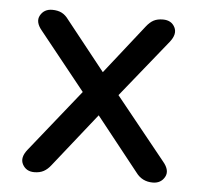

<svg xmlns="http://www.w3.org/2000/svg" viewBox="-42 -538 617 589"><g transform="rotate(5 266.0 -243.5)"><path d="M84 7Q59 7 48 -13.5Q37 -34 58 -60L211 -251L70 -427Q48 -453 59.5 -473.5Q71 -494 96 -494Q113 -494 125 -488Q137 -482 147 -468L267 -317L386 -468Q397 -482 408.5 -488Q420 -494 437 -494Q463 -494 473.5 -473.5Q484 -453 463 -427L321 -251L475 -60Q497 -34 485.5 -13.5Q474 7 449 7Q416 7 397 -19L266 -184L135 -19Q125 -6 113 0.5Q101 7 84 7Z"/></g></svg>

Font: Chiron GoRound TC
Style: Regular
Weight: 400
Designer: Ryoko NISHIZUKA 西塚涼子 (kana, bopomofo & ideographs); Paul D. Hunt (Latin, Greek & Cyrillic); Sandoll Communications 산돌커뮤니
Foundry: Adobe
Version: Version 1.000;hotconv 1.1.1;makeotfexe 2.6.0